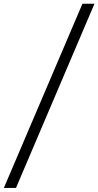

<svg xmlns="http://www.w3.org/2000/svg" viewBox="-74 -800 511 998"><path d="M-54 177 354.5 -780.5H417L9 177Z"/></svg>

Font: Merriweather 96pt
Style: Bold Italic
Weight: 700
Italic angle: -7.8°
Version: Version 2.101